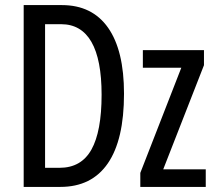

<svg xmlns="http://www.w3.org/2000/svg" viewBox="-20 -734 849 754"><path d="M217 0H73V-714H223Q342 -714 404.5 -625Q467 -536 467 -366Q467 -185 403.5 -92.5Q340 0 217 0ZM220 -639H157V-75H214Q299 -75 339 -146.5Q379 -218 379 -362Q379 -500 339 -569.5Q299 -639 220 -639ZM531 0V-55L692 -468H541V-537H781V-478L621 -69H788V0Z"/></svg>

Font: Noto Sans UI Cond
Style: Regular
Weight: 400
Width: 3
Designer: Monotype Design Team
Foundry: Monotype Imaging Inc.
Version: Version 1.001